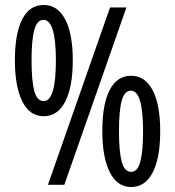

<svg xmlns="http://www.w3.org/2000/svg" viewBox="-20 -744 704 773"><path d="M156 -724Q212 -724 242.5 -666Q273 -608 273 -501Q273 -394 242.5 -335Q212 -276 156 -276Q100 -276 70 -335.5Q40 -395 40 -501Q40 -609 69.5 -666.5Q99 -724 156 -724ZM489 -714 239 0H173L423 -714ZM155 -664Q129 -664 118 -623.5Q107 -583 107 -501Q107 -419 118 -378Q129 -337 156 -337Q205 -337 205 -501Q205 -664 155 -664ZM508 -439Q564 -439 594.5 -381Q625 -323 625 -216Q625 -107 594.5 -49Q564 9 508 9Q452 9 422 -50.5Q392 -110 392 -216Q392 -326 422 -382.5Q452 -439 508 -439ZM507 -379Q481 -379 470 -338.5Q459 -298 459 -216Q459 -134 470 -93Q481 -52 508 -52Q534 -52 545 -93.5Q556 -135 556 -216Q556 -296 544 -337.5Q532 -379 507 -379Z"/></svg>

Font: Noto Sans Lao ExtraCondensed
Style: Regular
Weight: 400
Width: 2
Designer: Monotype Design Team
Foundry: Monotype Imaging Inc.
Version: Version 2.003; ttfautohint (v1.8.4.7-5d5b)